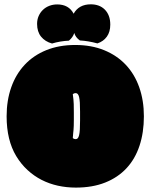

<svg xmlns="http://www.w3.org/2000/svg" viewBox="-20 -854 698 890"><path d="M351.1 -336.9Q351.1 -361.3 350.1 -377.7Q349.1 -394 346.7 -404.1Q344.2 -414.1 340.3 -418.2Q336.4 -422.4 330.6 -422.4Q322.8 -422.4 317.4 -417.5Q318.4 -408.7 320.3 -394Q321.3 -386.7 321.8 -371.1Q322.3 -355.5 322.3 -331.5V-299.8Q322.3 -267.1 320.8 -251.5Q319.8 -243.7 319.3 -237.3Q318.8 -231 318.4 -225.6V-223.1L317.9 -222.7V-216.8L317.4 -216.3V-213.9Q322.8 -209 330.6 -209Q336.4 -209 340.3 -213.1Q344.2 -217.3 346.7 -227.3Q349.1 -237.3 350.1 -253.7Q351.1 -270 351.1 -294.4ZM331.5 15.6Q288.6 15.6 248.5 6.8Q208.5 -2 173.1 -20Q137.7 -38.1 107.7 -65.7Q77.6 -93.3 55.2 -130.4Q10.7 -204.1 10.7 -314.9Q10.7 -388.7 32.2 -449.5Q53.7 -510.3 94.7 -554Q135.7 -597.7 194.8 -621.6Q253.9 -645.5 328.6 -645.5Q403.8 -645.5 462.9 -621.3Q522 -597.2 563 -553.7Q604 -510.3 625.5 -449.2Q647 -388.2 647 -314.9Q647 -239.7 626.7 -178.5Q606.4 -117.2 566.4 -74.2Q526.4 -31.2 467.5 -7.8Q408.7 15.6 331.5 15.6ZM245.1 -833.5Q298.8 -833.5 321.3 -790.5Q345.7 -834 400.9 -834Q420.9 -834 437.3 -827.9Q453.6 -821.8 465.8 -809.6Q478 -797.4 484.6 -780Q491.2 -762.7 491.2 -739.7Q491.2 -706.1 475.3 -684.1Q459.5 -662.1 431.6 -652.8Q409.7 -658.7 389.4 -662.1Q369.1 -665.5 350.1 -666.5Q330.1 -680.7 324.2 -701.2Q318.4 -681.2 299.3 -665.5Q258.8 -663.6 221.2 -652.3Q189 -661.1 170.4 -684.1Q151.9 -707 151.9 -743.2Q151.9 -763.2 159.2 -779.8Q166.5 -796.4 179 -808.3Q191.4 -820.3 208.5 -826.9Q225.6 -833.5 245.1 -833.5Z"/></svg>

Font: Modak sl
Style: Regular
Weight: 400
Designer: Sarang Kulkarni, Maithili Shingre, Noopur Datye
Foundry: Ek Type
Version: Version 1.036;PS Version 1.000;hotconv 1.0.79;makeotf.lib2.5